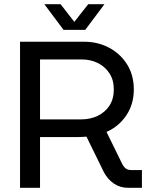

<svg xmlns="http://www.w3.org/2000/svg" viewBox="-20 -900 718 920"><path d="M76 0V-700H383Q448.8 -700 502.9 -671.3Q557 -642.6 589.1 -591.2Q621.2 -539.8 621.2 -471.4Q621.2 -401 585.6 -347.7Q550 -294.4 490.4 -267.8L564.8 -116.2Q572.8 -100.2 582.6 -92.7Q592.4 -85.2 609.6 -85.2H660V0H595.2Q556 0 526.5 -19.8Q497 -39.6 478.2 -74L394.4 -245.2Q383.8 -244.4 372.3 -243.8Q360.8 -243.2 349.4 -243.2H171.8V0ZM171.8 -328H369.6Q412.8 -328 448.2 -344.9Q483.6 -361.8 504.5 -394Q525.4 -426.2 525.4 -471.4Q525.4 -516.6 504.2 -549Q483 -581.4 448.1 -598.3Q413.2 -615.2 371.2 -615.2H171.8ZM284.4 -757 192.4 -880H270.2L336.2 -795.2L402.8 -880H480.6L388.6 -757Z"/></svg>

Font: MuseoModerno Thin
Style: Regular
Weight: 100
Designer: Pablo Cosgaya, Héctor Gatti, Marcela Romero, and the Authors of The MuseoModerno Project.
Foundry: Omnibus-Type Team
Version: Version 1.003